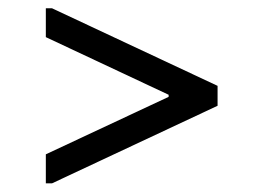

<svg xmlns="http://www.w3.org/2000/svg" viewBox="-20 -520 601 452"><path d="M87.9 -88.4V-156.7L377 -292V-296.9L87.9 -432.6V-500.5H102.5L492.2 -317.9V-271L102.5 -88.4Z"/></svg>

Font: NoticiaText-Italic
Style: Italic
Weight: 400
Italic angle: -8°
Designer: JM Sole
Foundry: JM Sole
Version: Version 1.003